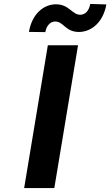

<svg xmlns="http://www.w3.org/2000/svg" viewBox="-20 -958 562 978"><path d="M377.5 -727.3H223.7L103 0H256.7ZM127.5 -795.5 210.9 -794.4C216.6 -827.4 236.5 -848.4 261 -848.4C304.7 -848.4 312.1 -795.1 382.8 -795.1C447.1 -796.2 506 -845.5 521.7 -935.4L439.6 -937.9C434.3 -905.5 415.5 -882.8 388.5 -882.8C347.7 -882.8 331.7 -936.1 265.6 -936.1C201 -936.1 142.4 -885.7 127.5 -795.5Z"/></svg>

Font: Magic Ui Pro
Style: Bold Italic
Weight: 700
Italic angle: -9.39999°
Designer: Stefan Endress, Andreas Faust
Version: Version 1.000;FEAKit 1.0